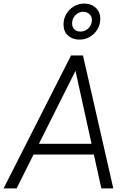

<svg xmlns="http://www.w3.org/2000/svg" viewBox="-41 -1056 709 1076"><path d="M-21 0 357 -745H424L594 0H527L485 -190H147L52 0ZM177 -250H472L382 -659ZM404 -834Q366 -834 340.5 -856.5Q315 -879 315 -919Q315 -951 330.5 -977.5Q346 -1004 372.5 -1020Q399 -1036 432 -1036Q470 -1036 495.5 -1012.5Q521 -989 521 -951Q521 -918 505 -891.5Q489 -865 462.5 -849.5Q436 -834 404 -834ZM410 -879Q436 -879 455 -898Q474 -917 474 -944Q474 -964 460 -977Q446 -990 426 -990Q400 -990 381.5 -971Q363 -952 363 -925Q363 -904 376 -891.5Q389 -879 410 -879Z"/></svg>

Font: Plus Jakarta Sans Light
Style: Italic
Weight: 300
Italic angle: -8°
Designer: Gumpita Rahayu
Foundry: Tokotype
Version: Version 2.071; ttfautohint (v1.8.4.7-5d5b);gftools[0.9.29]